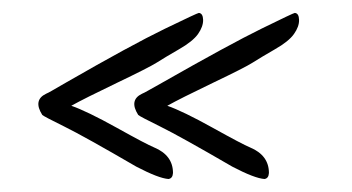

<svg xmlns="http://www.w3.org/2000/svg" viewBox="-20 -334 545 297"><path d="M240.7 -57.1Q225.6 -58.1 190.9 -76.2Q110.4 -123 79.6 -138.2Q47.9 -153.8 45.4 -156.2Q30.8 -179.2 51.3 -189Q54.7 -190.4 60.5 -193.8L82.5 -206.5Q183.6 -264.6 234.6 -289.3Q285.6 -314 287.6 -314Q293.9 -313.5 294.2 -303.2Q294.4 -293 286.4 -281.5Q278.3 -270 256.6 -257.6Q234.9 -245.1 222.7 -237.3Q210.4 -229.5 160.4 -205.6Q110.4 -181.6 90.3 -170.4Q114.3 -162.1 160.4 -136.5Q206.5 -110.8 218.3 -106Q247.6 -93.8 247.6 -66.4Q247.1 -58.1 240.7 -57.1ZM389.2 -57.1Q374 -58.1 339.4 -76.2Q258.8 -123 228 -138.2Q196.3 -153.8 193.8 -156.2Q179.2 -179.2 199.7 -189Q203.1 -190.4 209 -193.8L230 -205.6Q335.4 -265.6 384.8 -289.8Q434.1 -314 436 -314Q442.4 -313.5 442.6 -303.2Q442.9 -293 434.8 -281.5Q426.8 -270 405 -257.6Q383.3 -245.1 371.1 -237.3Q358.9 -229.5 308.8 -205.6Q258.8 -181.6 238.8 -170.4Q262.7 -162.1 308.8 -136.5Q355 -110.8 366.7 -106Q396 -93.8 396 -66.4Q395.5 -58.1 389.2 -57.1Z"/></svg>

Font: Kristi
Style: Regular
Weight: 400
Italic angle: -15°
Version: Version 1.004